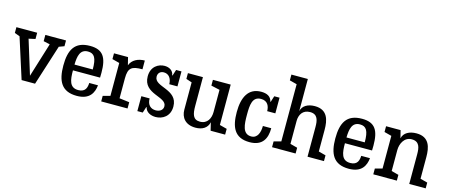

<svg xmlns="http://www.w3.org/2000/svg" viewBox="-48 -1337 4507 1929"><g transform="rotate(15 2205.0 -372.5)"><path d="M197 0H337L471 -420L525 -440V-500H310V-435L377 -420L267 -64L157 -420L225 -435V-500H9V-440L63 -420Z M772 10C907 10 944 -70 952 -148H861C859 -106 850 -50 772 -50C680 -50 670 -129 670 -228H952C953 -246 953 -263 953 -279C953 -437 909 -510 774 -510C613 -510 564 -411 564 -250C564 -90 613 10 772 10ZM768 -450C834 -450 860 -408 860 -288H670C672 -377 686 -450 768 -450Z M1342 -510C1275 -510 1212 -481 1190 -420L1170 -500H1024V-440L1100 -420V-78L1025 -58V0H1299V-65L1195 -78V-285C1195 -397 1231 -419 1342 -419Z M1481 -62C1492 -11 1543 10 1592 10C1664 10 1739 -35 1739 -137C1739 -320 1498 -276 1498 -386C1498 -422 1522 -445 1558 -445C1608 -445 1640 -406 1641 -344H1726V-500H1670L1650 -437H1646C1639 -489 1594 -510 1549 -510C1486 -510 1411 -468 1411 -365C1411 -178 1651 -219 1651 -116C1651 -73 1612 -55 1576 -55C1528 -55 1487 -84 1487 -155H1401V0H1457L1477 -62Z M2007 10C2078 10 2130 -21 2143 -83L2163 0H2314V-60L2238 -80V-500H2053V-440L2143 -420V-189C2143 -125 2113 -60 2035 -60C1962 -60 1949 -116 1949 -202V-500H1793V-440L1853 -420V-136C1853 -56 1901 10 2007 10Z M2569 10C2704 10 2745 -75 2745 -182H2658C2658 -115 2636 -50 2571 -50C2479 -50 2474 -150 2474 -250C2474 -350 2479 -440 2571 -440C2641 -440 2661 -386 2661 -337H2746V-500H2691L2671 -437H2667C2656 -490 2612 -510 2554 -510C2421 -510 2368 -404 2368 -250C2368 -96 2411 10 2569 10Z M3171 0H3342V-60L3267 -80V-306C3267 -404 3246 -510 3112 -510C3041 -510 2984 -480 2972 -420V-755H2801V-695L2877 -675V-80L2802 -60V0H3047V-60L2972 -80V-319C2972 -383 3005 -440 3081 -440C3161 -440 3171 -377 3171 -307Z M3601 10C3736 10 3773 -70 3781 -148H3690C3688 -106 3679 -50 3601 -50C3509 -50 3499 -129 3499 -228H3781C3782 -246 3782 -263 3782 -279C3782 -437 3738 -510 3603 -510C3442 -510 3393 -411 3393 -250C3393 -90 3442 10 3601 10ZM3597 -450C3663 -450 3689 -408 3689 -288H3499C3501 -377 3515 -450 3597 -450Z M4229 0H4400V-60L4325 -80V-306C4325 -405 4304 -510 4169 -510C4096 -510 4038 -480 4025 -420L4005 -500H3854V-440L3930 -420V-80L3855 -60V0H4100V-60L4025 -80V-298C4025 -362 4060 -440 4138 -440C4219 -440 4229 -378 4229 -307Z"/></g></svg>

Font: Hermeneus One
Style: Regular
Weight: 400
Designer: Rodrigo Fuenzalida, Pablo Impallari
Foundry: Pablo Impallari, Rodrigo Fuenzalida
Version: Version 1.002